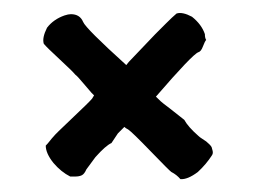

<svg xmlns="http://www.w3.org/2000/svg" viewBox="-20 -332 408 298"><path d="M123 -179 126 -184 122 -188Q120 -190 110 -202Q100 -214 97 -216Q92 -222 72.5 -240Q53 -258 48 -264Q45 -273 53 -289Q63 -302 80 -308Q86 -310 90 -310Q104 -310 109 -298Q113 -288 176 -231L180 -236L221 -279Q226 -284 237 -295Q248 -306 254 -311Q263 -314 278 -306Q293 -294 298 -279Q298 -273 300 -270Q298 -268 295 -260Q292 -252 288 -251Q279 -248 222 -182Q231 -173 234 -171Q237 -169 266 -146Q272 -135 288 -121Q290 -119 294 -116.5Q298 -114 300 -112.5Q302 -111 305 -108Q308 -105 308.5 -103.5Q309 -102 310 -98Q311 -94 309 -91Q300 -77 287 -65Q271 -53 260 -54Q254 -61 246 -65Q243 -67 214 -97Q185 -127 179 -131Q175 -133 173 -135L163 -125L153 -110Q144 -106 128 -88L114 -69Q111 -62 107 -60Q103 -58 96.5 -58Q90 -58 89 -58Q75 -65 63 -79Q51 -94 51 -106Q54 -109 57.5 -113.5Q61 -118 63 -120Q65 -123 92 -148.5Q119 -174 123 -179Z"/></svg>

Font: FuturaRenner Light
Style: Regular
Weight: 300
Designer: BSozoo
Foundry: BSozoo
Version: Version 1.001;PS 001.001;hotconv 1.0.70;makeotf.lib2.5.58329